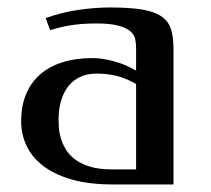

<svg xmlns="http://www.w3.org/2000/svg" viewBox="-20 -489 560 509"><path d="M235.8 -426.8Q212.4 -426.8 195.1 -425.3Q177.7 -423.8 163.6 -421.4Q149.4 -418.9 137.2 -415.8Q125 -412.6 112.8 -409.2L101.1 -440.9Q142.1 -456.1 186.8 -462.6Q231.4 -469.2 271.5 -469.2Q322.8 -469.2 355.7 -463.9Q388.7 -458.5 407.2 -446Q425.8 -433.6 432.9 -412.8Q439.9 -392.1 439.9 -360.8V0H279.8Q214.4 0 168.2 -13.7Q122.1 -27.3 92.8 -50.5Q63.5 -73.7 49.8 -103.8Q36.1 -133.8 36.1 -167Q36.1 -208 49.1 -239.3Q62 -270.5 86.4 -291.7Q110.8 -313 146 -324Q181.2 -335 226.1 -335Q250.5 -335 281.5 -326.7Q312.5 -318.4 340.8 -301.8V-362.8Q340.8 -374 338.4 -385.5Q335.9 -397 325.7 -406Q315.4 -415 294.2 -420.9Q272.9 -426.8 235.8 -426.8ZM340.8 -40V-266.1Q317.4 -280.3 292 -287.1Q266.6 -293.9 235.8 -293.9Q211.4 -293.9 192.6 -285.2Q173.8 -276.4 161.1 -260.3Q148.4 -244.1 141.8 -221.7Q135.3 -199.2 135.3 -171.9Q135.3 -164.1 136 -151.4Q136.7 -138.7 140.9 -124Q145 -109.4 153.6 -94.5Q162.1 -79.6 177.7 -67.4Q193.4 -55.2 217.3 -47.6Q241.2 -40 275.9 -40Z"/></svg>

Font: Federov2
Style: Regular
Weight: 400
Designer: Olexa M. Volochay | Cyreal.org
Foundry: Olexa M. Volochay | Cyreal.org
Version: Version 1.000